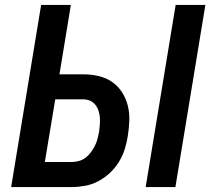

<svg xmlns="http://www.w3.org/2000/svg" viewBox="-20 -755 865 775"><path d="M568 0 689 -735H809L688 0ZM25 0 146 -735H266L220 -455H317Q348 -455 378 -448Q408 -441 432 -424.5Q456 -408 472 -383.5Q488 -359 495.5 -330Q503 -301 502 -269.5Q501 -238 496 -207Q492 -180 483.5 -153Q475 -126 460 -101.5Q445 -77 423.5 -57Q402 -37 376.5 -23.5Q351 -10 323.5 -5Q296 0 270 0ZM161 -101H269Q283 -101 298 -105Q313 -109 325.5 -118.5Q338 -128 347 -140.5Q356 -153 363 -166.5Q370 -180 373.5 -194.5Q377 -209 380 -223Q382 -238 383 -252.5Q384 -267 383 -281Q382 -295 377.5 -308.5Q373 -322 364.5 -332.5Q356 -343 343.5 -348.5Q331 -354 316 -354H203Z"/></svg>

Font: Iosevka Aile
Style: Bold Italic
Weight: 700
Italic angle: -9°
Designer: Belleve Invis
Foundry: Belleve Invis
Version: Version 28.0.1; ttfautohint (v1.8.4)